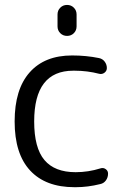

<svg xmlns="http://www.w3.org/2000/svg" viewBox="-20 -780 532 787"><path d="M120.1 -282.2Q120.1 -173.8 162.1 -124Q204.1 -74.2 290 -74.2Q341.8 -74.2 391.6 -89.8Q403.3 -93.8 413.1 -86.9Q422.9 -80.1 422.9 -68.4Q422.9 -52.7 414.1 -40.5Q405.3 -28.3 390.6 -25.4Q339.8 -12.7 291 -12.7Q288.1 -12.7 285.2 -12.7Q167 -12.7 103.5 -81.1Q40 -149.4 40 -282.2Q40 -414.1 101.6 -483.4Q163.1 -552.7 275.4 -552.7Q333 -552.7 385.7 -542Q400.4 -539.1 409.2 -527.3Q418 -515.6 418 -501Q418 -489.3 408.2 -481.9Q398.4 -474.6 386.7 -477.5Q337.9 -490.2 286.1 -490.2Q283.2 -490.2 280.3 -490.2Q120.1 -490.2 120.1 -282.2ZM215.8 -671.9V-720.7Q215.8 -737.3 227.1 -748.5Q238.3 -759.8 254.9 -759.8Q271.5 -759.8 282.7 -748.5Q293.9 -737.3 293.9 -720.7V-671.9Q293.9 -655.3 282.7 -644Q271.5 -632.8 254.9 -632.8Q238.3 -632.8 227.1 -644Q215.8 -655.3 215.8 -671.9Z"/></svg>

Font: Gen Jyuu Gothic Normal
Style: Regular
Weight: 300
Designer: [Source Han Sans]
Ryoko NISHIZUKA  (kana & ideographs); Paul D. Hunt (Latin, Greek & Cyrillic); Wenlong ZHANG  (bopomofo
Version: Version 1.002.20150607